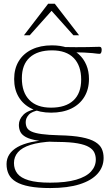

<svg xmlns="http://www.w3.org/2000/svg" viewBox="-20 -736 568 997"><path d="M241 240.5Q177 240.5 133.5 232.2Q90 224 63.5 208.2Q37 192.5 25.5 169.2Q14 146 14 116Q14 88 28.5 65.8Q43 43.5 71.2 27.5Q99.5 11.5 141.5 2.2Q183.5 -7 239 -9L264 -12.5L255.5 -1.5Q183.5 2 138.8 16.2Q94 30.5 73.2 54.5Q52.5 78.5 52.5 110.5Q52.5 142.5 70.2 165.2Q88 188 129.2 200.2Q170.5 212.5 240.5 212.5Q323 212.5 375.2 197.2Q427.5 182 452.5 154.8Q477.5 127.5 477.5 92.5Q477.5 73 470 56.5Q462.5 40 442.2 27.8Q422 15.5 383.5 8.5Q345 1.5 283 1Q217 0.5 176.5 -6Q136 -12.5 114.5 -24.2Q93 -36 85.5 -52Q78 -68 78 -87.5Q78 -116 101.5 -140.2Q125 -164.5 184 -173L186 -164.5Q145.5 -158 129.5 -140.2Q113.5 -122.5 113.5 -102Q113.5 -85.5 119.8 -73.2Q126 -61 144 -52.8Q162 -44.5 196.5 -39.8Q231 -35 287.5 -33.5Q359 -32 404 -23.2Q449 -14.5 474 0.8Q499 16 508.5 36.8Q518 57.5 518 84Q518 131 486.5 166.2Q455 201.5 393.2 221Q331.5 240.5 241 240.5ZM245.5 -151Q186.5 -151 143.2 -172.2Q100 -193.5 76.8 -232.8Q53.5 -272 53.5 -325.5Q53.5 -379.5 77.5 -418.8Q101.5 -458 145.5 -479.2Q189.5 -500.5 249.5 -500.5Q294 -500.5 329.5 -488.5Q365 -476.5 390 -453.5Q415 -430.5 428.5 -398.2Q442 -366 442 -326Q442 -272.5 418 -233Q394 -193.5 350 -172.2Q306 -151 245.5 -151ZM245 -177Q320.5 -177 361 -214.2Q401.5 -251.5 401.5 -323Q401.5 -395 362.8 -434.8Q324 -474.5 250 -474.5Q175 -474.5 134.2 -437.5Q93.5 -400.5 93.5 -329.5Q93.5 -256.5 132.5 -216.8Q171.5 -177 245 -177ZM341 -465 292 -492Q339.5 -491 375 -491Q410.5 -491 435 -491.5Q459.5 -492 474.8 -492.5Q490 -493 496.5 -493Q503 -493 505.5 -488.8Q508 -484.5 508 -477Q508 -468.5 505.2 -462.5Q502.5 -456.5 496.5 -456.5Q491 -456.5 483.5 -457.5Q476 -458.5 460.2 -460.2Q444.5 -462 416.2 -463.2Q388 -464.5 341 -465ZM104.5 -553 230 -716.5H264.5L390.5 -553H361L239.5 -689H256L134.5 -553Z"/></svg>

Font: Newsreader 9pt ExtraLight
Style: Regular
Weight: 250
Designer: Hugues Gentile
Foundry: Production Type
Version: Version 1.003